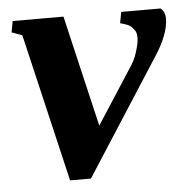

<svg xmlns="http://www.w3.org/2000/svg" viewBox="-41 -500 535 550"><g transform="rotate(-5 226.5 -224.5)"><path d="M161 -459 236 -139 335 -292Q352 -316 359 -340Q367 -366 367 -379Q367 -393 363 -400Q358 -408 351 -414Q344 -420 321 -426L327 -458H440Q453 -448 453 -428Q453 -383 412 -321L199 10H139L39 -416L9 -427L15 -459Z"/></g></svg>

Font: Libra Serif Modern
Style: Bold Italic
Weight: 700
Italic angle: -12°
Designer: Stefan Peev, Context Ltd
Foundry: Stefan Peev, Context Ltd
Version: Version 1.000